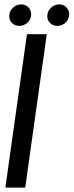

<svg xmlns="http://www.w3.org/2000/svg" viewBox="-20 -856 336 876"><path d="M4.5 0 103 -700H193.5L95 0ZM68.5 -738Q47.5 -738 34 -751.8Q20.5 -765.5 22.5 -787Q24 -807 40 -821.5Q56 -836 77 -836Q97.5 -836 110.5 -821.5Q123.5 -807 122 -787Q120 -765.5 104.5 -751.8Q89 -738 68.5 -738ZM242 -738Q221 -738 207.5 -751.8Q194 -765.5 196 -787Q197.5 -807 213.5 -821.5Q229.5 -836 250.5 -836Q271 -836 284 -821.5Q297 -807 295.5 -787Q293.5 -765.5 278 -751.8Q262.5 -738 242 -738Z"/></svg>

Font: Urbanist Medium
Style: Italic
Weight: 500
Italic angle: -8°
Designer: Corey Hu
Foundry: Corey Hu
Version: Version 1.330; ttfautohint (v1.8.4.7-5d5b)